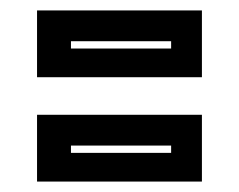

<svg xmlns="http://www.w3.org/2000/svg" viewBox="-20 -486 458 368"><path d="M51 -138V-266H367V-138ZM116 -193H308V-207H116ZM51 -338V-466H367V-338ZM116 -393H308V-407H116Z"/></svg>

Font: Tourney Thin
Style: Bold
Weight: 700
Version: Version 1.015